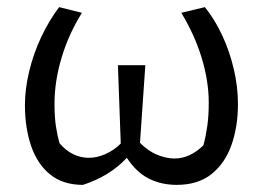

<svg xmlns="http://www.w3.org/2000/svg" viewBox="-20 -510 738 539"><path d="M213 9Q157 9 121 -20Q85 -49 67.5 -100Q50 -151 50 -215Q50 -260 62 -310Q74 -360 96 -406.5Q118 -453 146 -490L210 -474Q173 -415 153 -348.5Q133 -282 133 -219Q133 -182 137 -155.5Q141 -129 147 -108Q182 -67 230 -67Q252 -67 276 -77.5Q300 -88 319 -107L311 -327H388L373 -109Q397 -85 422.5 -75Q448 -65 470 -65Q513 -65 551 -102Q558 -128 562 -156.5Q566 -185 566 -222Q566 -282 546.5 -346.5Q527 -411 489 -474L555 -490Q582 -457 603 -412.5Q624 -368 636 -317.5Q648 -267 648 -218Q648 -155 630 -103.5Q612 -52 574 -21.5Q536 9 476 9Q433 9 398 -8.5Q363 -26 336 -67Q289 -16 213 9Z"/></svg>

Font: Piazzolla
Style: Regular
Weight: 400
Designer: Juan Pablo del Peral
Foundry: Huerta Tipografica
Version: Version 1.330